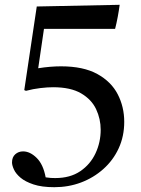

<svg xmlns="http://www.w3.org/2000/svg" viewBox="-20 -640 587 799"><path d="M133 -613 478 -620Q475 -597 470 -570Q465 -543 459 -520H163L139 -356Q164 -360 188 -362Q212 -364 234 -364Q327 -364 385 -332Q443 -300 470 -247.5Q497 -195 497 -133Q497 -73 474 -23Q451 27 410 63.5Q369 100 317 119.5Q265 139 206 139Q154 139 119.5 127.5Q85 116 65.5 99.5Q46 83 38 65.5Q30 48 30 36Q30 14 43.5 2Q57 -10 76 -10Q105 -10 132.5 17Q160 44 170 98Q182 100 191.5 100.5Q201 101 210 101Q272 101 314 72.5Q356 44 377.5 -2Q399 -48 399 -100Q399 -145 380 -185.5Q361 -226 317.5 -251.5Q274 -277 201 -277Q178 -277 148 -273.5Q118 -270 88 -262L81 -265Z"/></svg>

Font: Castoro
Style: Regular
Weight: 400
Designer: John Hudson
Foundry: Tiro Typeworks Ltd.
Version: Version 2.04